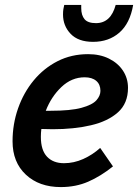

<svg xmlns="http://www.w3.org/2000/svg" viewBox="-20 -749 568 780"><path d="M31 -175Q31 -245 53.5 -309Q76 -373 117 -422.5Q158 -472 214 -500.5Q270 -529 338 -529Q386 -529 422.5 -511Q459 -493 479.5 -462Q500 -431 500 -392Q500 -329 459 -292.5Q418 -256 349 -240Q280 -224 194 -224Q173 -224 148 -225Q146 -209 146 -193Q146 -139 171 -112.5Q196 -86 240 -86Q280 -86 318 -103Q356 -120 387 -148L439 -73Q389 -33 338.5 -11Q288 11 227 11Q139 11 85 -39.5Q31 -90 31 -175ZM324 -435Q271 -435 229.5 -395.5Q188 -356 166 -299Q177 -299 186 -299Q267 -299 311 -311Q355 -323 371.5 -341.5Q388 -360 388 -380Q388 -406 371 -420.5Q354 -435 324 -435ZM236 -690Q236 -703 237.5 -712Q239 -721 241 -729H310Q310 -724 310 -721.5Q310 -719 310 -716Q310 -687 323.5 -671Q337 -655 370 -655Q430 -655 450 -729H521Q508 -654 465 -616.5Q422 -579 358 -579Q298 -579 267 -611.5Q236 -644 236 -690Z"/></svg>

Font: Radio Canada Medium
Style: Italic
Weight: 500
Italic angle: -12°
Designer: Charles Daoud, Etienne Aubert Bonn, Alexandre Saumier Demers, Jacques Le Bailly
Foundry: Radio-Canada
Version: Version 2.104; ttfautohint (v1.8.4.7-5d5b);gftools[0.9.28.de